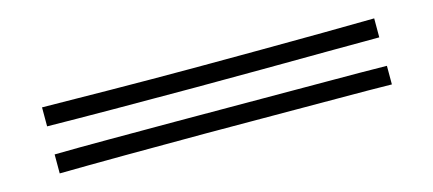

<svg xmlns="http://www.w3.org/2000/svg" viewBox="-29 -620 1058 469"><g transform="rotate(-15 500.0 -385.5)"><path d="M921 -421Q865 -421 789 -420.5Q713 -420 627 -419.5Q541 -419 454 -419Q347 -419 248.5 -419.5Q150 -420 81 -421V-469Q152 -468 253 -467Q354 -466 464 -466Q549 -466 632.5 -466.5Q716 -467 790.5 -467.5Q865 -468 921 -469ZM921 -302Q863 -303 786.5 -303Q710 -303 624 -303.5Q538 -304 451 -304Q345 -304 247 -303.5Q149 -303 81 -302V-350Q139 -351 219 -351Q299 -351 388 -351Q485 -351 583.5 -350.5Q682 -350 770 -350Q858 -350 921 -349Z"/></g></svg>

Font: Train One
Style: Regular
Weight: 400
Designer: Fontworks Inc.
Foundry: Fontworks Inc.
Version: Version 1.100